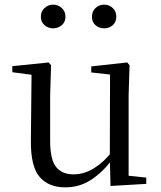

<svg xmlns="http://www.w3.org/2000/svg" viewBox="-20 -792 693 827"><path d="M261 15Q190 15 151 -29.5Q112 -74 113 -186L116 -484L138 -467L33 -481V-507L190 -523L200 -511L196 -380V-185Q196 -105 221.5 -73Q247 -41 296 -41Q343 -41 386 -68Q429 -95 465 -142L488 -103H462Q423 -51 373 -18Q323 15 261 15ZM456 9 453 -114V-116L454 -471L373 -480V-506L528 -523L538 -511L534 -380V-35L610 -27V0ZM208 -670Q188 -670 172 -683.5Q156 -697 156 -720Q156 -743 172 -757.5Q188 -772 208 -772Q230 -772 246 -757.5Q262 -743 262 -720Q262 -697 246 -683.5Q230 -670 208 -670ZM429 -670Q407 -670 391.5 -683.5Q376 -697 376 -720Q376 -743 391.5 -757.5Q407 -772 429 -772Q450 -772 465.5 -757.5Q481 -743 481 -720Q481 -697 465.5 -683.5Q450 -670 429 -670Z"/></svg>

Font: Noto Serif JP ExtraLight
Style: Regular
Weight: 400
Version: Version 2.003-H1;hotconv 1.1.1;makeotfexe 2.6.0